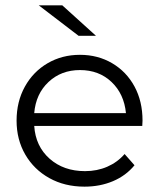

<svg xmlns="http://www.w3.org/2000/svg" viewBox="-20 -693 595 718"><path d="M512 -222H108Q113 -146 165.5 -99.5Q218 -53 298 -53Q343 -53 381 -69.5Q419 -86 446 -117L483 -75Q451 -36 402.5 -15.5Q354 5 296 5Q222 5 164.5 -27Q107 -59 74.5 -115Q42 -171 42 -242Q42 -313 73 -369Q104 -425 158 -456.5Q212 -488 279 -488Q346 -488 399.5 -456.5Q453 -425 483 -369.5Q513 -314 513 -242ZM108 -270H451Q444 -342 397 -386.5Q350 -431 279 -431Q209 -431 161.5 -386.5Q114 -342 108 -270ZM125 -673H213L339 -559H274Z"/></svg>

Font: Montserrat Ace
Style: Regular
Weight: 400
Designer: Julieta Ulanovsky
Foundry: Julieta Ulanovsky
Version: Version 1